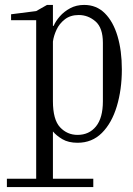

<svg xmlns="http://www.w3.org/2000/svg" viewBox="-20 -570 540 780"><path d="M8 190V156H127V-488H25V-512L127 -525L171 -550H195V-465H198Q206 -484 223 -503.5Q240 -523 265 -536.5Q290 -550 322 -550Q372 -550 406 -516Q440 -482 457.5 -423Q475 -364 475 -288Q475 -206 454.5 -138Q434 -70 394 -30Q354 10 295 10Q258 10 233.5 -4.5Q209 -19 195 -36V156H359V190ZM195 -159Q195 -84 224 -53Q253 -22 295 -22Q342 -22 370 -56.5Q398 -91 398 -159V-396Q398 -457 368 -483Q338 -509 300 -509Q266 -509 243.5 -491.5Q221 -474 209.5 -449Q198 -424 195 -401Z"/></svg>

Font: Xanh Mono
Style: Regular
Weight: 400
Monospace: yes
Designer: Lam Bao, Duy Dao
Foundry: Yellow Type Foundry
Version: Version 3.101; ttfautohint (v1.8.3)